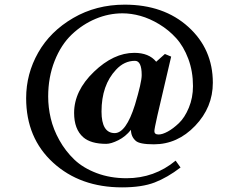

<svg xmlns="http://www.w3.org/2000/svg" viewBox="-20 -641 1028 821"><path d="M585.9 -319.8Q585.9 -380.9 557.1 -380.9Q511.2 -380.9 476.1 -342.8Q414.1 -276.9 414.1 -164.1Q414.1 -72.3 470.2 -71.8Q519 -71.8 557.1 -192.9Q585.9 -289.1 585.9 -319.8ZM640.1 -80.1Q640.1 -65.9 658.2 -65.9Q674.3 -65.9 697.3 -78.4Q720.2 -90.8 745.1 -114.5Q770 -138.2 787.6 -180.7Q805.2 -223.1 805.2 -272.9Q805.2 -335.9 785.2 -389.4Q765.1 -442.9 733.2 -478Q701.2 -513.2 660.6 -537.6Q620.1 -562 580.6 -573Q541 -584 503.9 -584Q444.8 -584 388.9 -560.5Q333 -537.1 287.1 -493.7Q241.2 -450.2 213.6 -380.6Q186 -311 186 -228Q186 -182.1 197 -135Q208 -87.9 233.9 -41.5Q259.8 4.9 297.4 41Q335 77.1 393.1 99.1Q451.2 121.1 521 121.1Q640.1 121.1 731 45.9L752 75.2Q695.8 118.2 641.4 139.2Q586.9 160.2 502 160.2Q322.8 160.2 207.3 54.7Q91.8 -50.8 91.8 -221.2Q91.8 -325.2 143.3 -416Q194.8 -506.8 293 -564Q391.1 -621.1 513.2 -621.1Q680.2 -621.1 785.2 -526.1Q890.1 -431.2 890.1 -287.1Q890.1 -182.1 814.5 -103Q738.8 -23.9 638.2 -23.9Q576.2 -23.9 560.1 -39.1Q540 -57.1 540 -85.9Q517.1 -57.1 486.1 -41.5Q455.1 -25.9 434.1 -25.9Q368.2 -25.9 335.9 -54.2Q296.9 -88.4 296.9 -158.2Q296.9 -252.4 381.3 -333.7Q465.8 -415 554.2 -415Q617.2 -415 647.9 -377L685.1 -410.2L711.9 -398.9L652.8 -146Q640.1 -89.8 640.1 -80.1Z"/></svg>

Font: Linux Libertine
Style: Bold
Weight: 700
Designer: Philipp H. Poll
Foundry: Philipp H. Poll
Version: Version 5.0.3